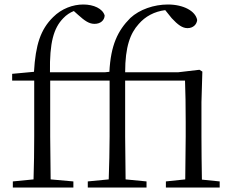

<svg xmlns="http://www.w3.org/2000/svg" viewBox="-20 -833 1040 853"><path d="M802 0H956V-27L877 -35C876 -91 875 -173 875 -227V-379L879 -515L866 -523L772 -512H536C536 -626 559 -685 596 -726C625 -760 666 -782 714 -788L743 -752C770 -723 790 -708 813 -708C838 -708 854 -724 856 -744C849 -784 795 -813 726 -813C664 -813 600 -791 559 -753C503 -697 472 -632 466 -514L447 -512H202C200 -643 218 -708 261 -752C275 -767 291 -777 308 -784L327 -767C357 -740 376 -727 400 -727C427 -727 444 -743 445 -764C436 -795 396 -813 350 -813C304 -813 254 -795 216 -757C160 -702 138 -634 131 -514L34 -505V-475H132V-227C132 -164 131 -99 129 -36L37 -27V0H306V-27L205 -36L203 -227V-475H467V-227C467 -164 465 -99 463 -36L370 -27V0H631V-27L538 -36L536 -227V-475H802C804 -421 805 -366 805 -291V-227L803 -36L717 -27V0Z"/></svg>

Font: Noto Serif HK Light
Style: Regular
Weight: 300
Designer: Ryoko NISHIZUKA 西塚涼子 (kana & ideographs); Frank Grießhammer (Latin, Greek & Cyrillic); Wenlong ZHANG 张文龙 (bopomofo); San
Foundry: Adobe
Version: Version 2.001;hotconv 1.1.0;makeotfexe 2.6.0